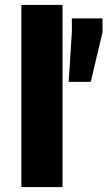

<svg xmlns="http://www.w3.org/2000/svg" viewBox="-20 -763 438 783"><path d="M67 0V-743H235V0ZM260 -429 273 -631V-688H398V-631L350 -429Z"/></svg>

Font: Saira SemiExpanded
Style: Bold
Weight: 700
Width: 6
Designer: Hector Gatti with collaboration of the Omnibus-Type team
Foundry: Omnibus-Type
Version: Version 1.101